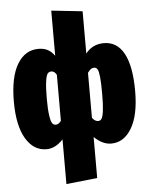

<svg xmlns="http://www.w3.org/2000/svg" viewBox="-63 -814 847 1091"><g transform="rotate(-5 360.0 -268.5)"><path d="M551.8 -553.2Q627.9 -553.2 667 -480.7Q706.1 -408.2 706.1 -266.1Q706.1 -129.4 661.9 -55.2Q617.7 19 544.9 19Q495.6 19 448.2 -26.9V207L271 226.1V-28.8Q226.6 19 175.8 19Q102.5 19 58.3 -55.2Q14.2 -129.4 14.2 -266.1Q14.2 -405.8 58.3 -479.5Q102.5 -553.2 179.2 -553.2Q209 -553.2 230.7 -542.2Q252.4 -531.2 271 -505.9V-763.2L448.2 -744.1V-502.9Q487.3 -553.2 551.8 -553.2ZM240.2 -115.2Q256.8 -115.2 271 -134.8V-397Q258.8 -418.9 241.2 -418.9Q227.1 -418.9 219.2 -408Q211.4 -397 206.8 -363Q202.1 -329.1 202.1 -266.1Q202.1 -205.6 207.3 -171.4Q212.4 -137.2 220 -126.2Q227.5 -115.2 240.2 -115.2ZM481.9 -115.2Q494.6 -115.2 502 -126.2Q509.3 -137.2 513.7 -170.9Q518.1 -204.6 518.1 -266.1Q518.1 -330.1 514.6 -363.3Q511.2 -396.5 504.4 -407.7Q497.6 -418.9 484.9 -418.9Q474.6 -418.9 466.8 -413.3Q459 -407.7 448.2 -393.1V-136.2Q463.9 -115.2 481.9 -115.2Z"/></g></svg>

Font: Fira Sans Compressed Heavy
Style: Regular
Weight: 900
Width: 1
Designer: Carrois Corporate & Edenspiekermann AG
Foundry: Carrois Corporate GbR & Edenspiekermann AG
Version: Version 4.203;PS 004.203;hotconv 1.0.88;makeotf.lib2.5.64775